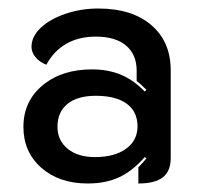

<svg xmlns="http://www.w3.org/2000/svg" viewBox="-20 -729 483 451"><path d="M35 -431Q35 -491 80 -528.5Q125 -566 196 -566Q234 -566 264 -553.5Q294 -541 320 -514L324 -518Q310 -532 301 -539V-563Q301 -601 276 -622Q251 -643 205 -643Q165 -643 135.5 -626Q106 -609 89 -577Q73 -583 63.5 -594.5Q54 -606 54 -619Q54 -643 75.5 -663.5Q97 -684 133.5 -696.5Q170 -709 211 -709Q290 -709 335.5 -670Q381 -631 381 -564V-358Q381 -327 362.5 -312.5Q344 -298 305 -298V-336Q314 -345 324 -357L320 -360Q291 -327 259.5 -312.5Q228 -298 186 -298Q119 -298 77 -335Q35 -372 35 -431ZM303 -432Q303 -467 277.5 -485.5Q252 -504 205 -504Q162 -504 138.5 -485Q115 -466 115 -431Q115 -399 139 -379.5Q163 -360 203 -360Q249 -360 276 -379.5Q303 -399 303 -432Z"/></svg>

Font: K2D Medium
Style: Regular
Weight: 500
Designer: Katatrad Aksorn Co.,Ltd.
Foundry: Cadson Demak Co.,Ltd.
Version: Version 1.000; ttfautohint (v1.6)